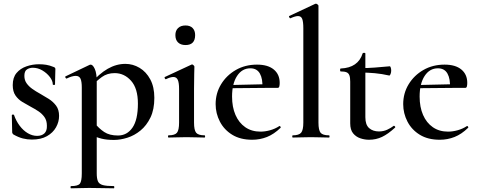

<svg xmlns="http://www.w3.org/2000/svg" viewBox="-20 -745 2585 1040"><path d="M112 -334Q112 -311 124 -294Q136 -277 155 -263.5Q174 -250 196 -238Q221 -224 244.5 -209Q268 -194 284 -172.5Q300 -151 300 -117Q300 -85 283.5 -55.5Q267 -26 234.5 -7.5Q202 11 153 11Q128 11 104 5Q80 -1 52 -17Q50 -19 48 -22Q46 -25 46 -29L44 -121Q44 -124 49.5 -124.5Q55 -125 56 -122Q67 -90 86.5 -64Q106 -38 130.5 -23.5Q155 -9 181 -9Q206 -9 220.5 -22.5Q235 -36 234 -64Q234 -92 221 -110.5Q208 -129 188.5 -142Q169 -155 148 -166Q124 -179 101.5 -192.5Q79 -206 64 -227.5Q49 -249 49 -284Q49 -325 69.5 -349.5Q90 -374 123 -385.5Q156 -397 191 -397Q212 -397 230.5 -394Q249 -391 271 -382Q280 -379 280 -371Q280 -352 279 -332Q278 -312 278 -287Q278 -285 272 -285Q266 -285 266 -287Q266 -307 250 -328Q234 -349 209.5 -363.5Q185 -378 158 -378Q140 -378 126 -369Q112 -360 112 -334Z M365 275Q362 275 362 269Q362 263 365 263Q402 263 412.5 250Q423 237 423 194V-271Q423 -304 416 -319Q409 -334 390 -334Q381 -334 368.5 -330.5Q356 -327 342 -320Q338 -318 335 -323.5Q332 -329 334 -331L466 -394Q468 -395 471 -395Q483 -395 493.5 -371.5Q504 -348 504 -304V194Q504 222 510.5 237Q517 252 537 257.5Q557 263 597 263Q599 263 599 269Q599 275 597 275Q569 275 535 274Q501 273 463 273Q436 273 410 274Q384 275 365 275ZM597 13Q558 13 530 6Q502 -1 465 -18L492 -79Q516 -49 544.5 -30Q573 -11 619 -11Q668 -11 697.5 -53.5Q727 -96 727 -184Q727 -266 690 -307.5Q653 -349 601 -349Q561 -349 532 -328Q503 -307 475 -277L466 -287Q517 -346 563.5 -372.5Q610 -399 659 -399Q700 -399 736 -377.5Q772 -356 794 -315Q816 -274 816 -215Q816 -152 795 -108.5Q774 -65 741 -38Q708 -11 670 1Q632 13 597 13Z M893 0Q890 0 890 -6Q890 -12 893 -12Q927 -12 938.5 -26Q950 -40 950 -81V-263Q950 -297 943 -312.5Q936 -328 919 -328Q911 -328 901 -325Q891 -322 879 -316Q875 -315 872.5 -321Q870 -327 873 -328L1017 -395Q1019 -396 1020 -396Q1024 -396 1028.5 -391.5Q1033 -387 1033 -384Q1033 -373 1032 -344Q1031 -315 1031 -264V-81Q1031 -40 1042.5 -26Q1054 -12 1088 -12Q1091 -12 1091 -6Q1091 0 1088 0Q1068 0 1043 -1Q1018 -2 990 -2Q963 -2 937.5 -1Q912 0 893 0ZM985 -501Q959 -501 944.5 -515Q930 -529 930 -555Q930 -579 944.5 -593Q959 -607 985 -607Q1010 -607 1023.5 -593Q1037 -579 1037 -555Q1037 -501 985 -501Z M1346 12Q1282 12 1238 -15Q1194 -42 1171 -86.5Q1148 -131 1148 -181Q1148 -240 1177.5 -288.5Q1207 -337 1257.5 -366Q1308 -395 1372 -395Q1431 -395 1463 -368.5Q1495 -342 1495 -296Q1495 -285 1493 -277Q1491 -269 1484 -269H1401Q1404 -317 1388 -346Q1372 -375 1336 -375Q1291 -375 1264 -333.5Q1237 -292 1237 -222Q1237 -165 1255.5 -122.5Q1274 -80 1308.5 -56Q1343 -32 1391 -32Q1416 -32 1443 -39.5Q1470 -47 1493 -62Q1495 -64 1498.5 -60Q1502 -56 1500 -53Q1464 -18 1426 -3Q1388 12 1346 12ZM1208 -267 1207 -284 1429 -289V-269Z M1566 0Q1563 0 1563 -6Q1563 -12 1566 -12Q1599 -12 1611 -26Q1623 -40 1623 -81V-592Q1623 -627 1617 -642.5Q1611 -658 1594 -658Q1580 -658 1553 -646Q1550 -645 1547 -651Q1544 -657 1546 -658L1687 -724Q1689 -725 1691 -725Q1695 -725 1700 -721Q1705 -717 1705 -714V-81Q1705 -40 1716.5 -26Q1728 -12 1762 -12Q1765 -12 1765 -6Q1765 0 1762 0Q1743 0 1717.5 -1Q1692 -2 1664 -2Q1636 -2 1610.5 -1Q1585 0 1566 0Z M1979 12Q1955 12 1931.5 4Q1908 -4 1892.5 -23Q1877 -42 1877 -77V-303Q1877 -325 1872.5 -337Q1868 -349 1857 -353.5Q1846 -358 1826 -358Q1822 -358 1822 -366Q1822 -374 1826 -374Q1873 -376 1902.5 -396.5Q1932 -417 1944 -455Q1945 -459 1952 -459Q1959 -459 1959 -455V-110Q1959 -69 1979.5 -51Q2000 -33 2033 -33Q2057 -33 2077.5 -42.5Q2098 -52 2112 -63Q2115 -65 2119 -60.5Q2123 -56 2119 -53Q2082 -19 2049.5 -3.5Q2017 12 1979 12ZM2088 -336Q2048 -345 2010.5 -348.5Q1973 -352 1930 -352V-376Q1971 -376 2009.5 -379Q2048 -382 2092 -386Q2094 -386 2096.5 -379Q2099 -372 2099 -362Q2099 -353 2095.5 -344Q2092 -335 2088 -336Z M2362 12Q2298 12 2254 -15Q2210 -42 2187 -86.5Q2164 -131 2164 -181Q2164 -240 2193.5 -288.5Q2223 -337 2273.5 -366Q2324 -395 2388 -395Q2447 -395 2479 -368.5Q2511 -342 2511 -296Q2511 -285 2509 -277Q2507 -269 2500 -269H2417Q2420 -317 2404 -346Q2388 -375 2352 -375Q2307 -375 2280 -333.5Q2253 -292 2253 -222Q2253 -165 2271.5 -122.5Q2290 -80 2324.5 -56Q2359 -32 2407 -32Q2432 -32 2459 -39.5Q2486 -47 2509 -62Q2511 -64 2514.5 -60Q2518 -56 2516 -53Q2480 -18 2442 -3Q2404 12 2362 12ZM2224 -267 2223 -284 2445 -289V-269Z"/></svg>

Font: Cormorant SemiBold
Style: Regular
Weight: 600
Designer: Christian Thalmann (Catharsis Fonts)
Foundry: Catharsis Fonts
Version: Version 4.000